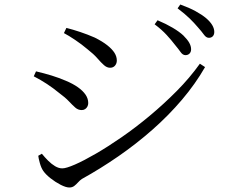

<svg xmlns="http://www.w3.org/2000/svg" viewBox="-20 -819 1040 853"><path d="M804 -574Q792 -574 782.5 -587.5Q773 -601 758 -619Q742 -640 720.5 -663.5Q699 -687 667 -711L680 -729Q718 -713 747.5 -695.5Q777 -678 795 -661Q813 -643 821 -628.5Q829 -614 829 -600Q829 -588 822 -581Q815 -574 804 -574ZM288 14Q273 14 249.5 2Q226 -10 204.5 -27Q183 -44 172 -60Q163 -73 157 -94.5Q151 -116 150 -127L166 -136Q179 -120 194 -105Q209 -90 225 -80.5Q241 -71 257 -71Q274 -71 313 -88Q352 -105 405.5 -136Q459 -167 520.5 -209.5Q582 -252 645 -304.5Q708 -357 765.5 -415Q823 -473 868 -536L891 -521Q848 -446 788.5 -376Q729 -306 657.5 -243Q586 -180 506.5 -125Q427 -70 344 -24Q335 -18 327 -9Q319 0 310 7Q301 14 288 14ZM343 -330Q327 -330 314.5 -341Q302 -352 286 -369Q270 -386 244 -405Q216 -428 188.5 -446Q161 -464 130 -480L140 -502Q178 -493 209 -483.5Q240 -474 273 -460Q304 -447 326 -431.5Q348 -416 360 -398.5Q372 -381 372 -361Q372 -353 368.5 -346Q365 -339 358.5 -334.5Q352 -330 343 -330ZM469 -518Q455 -518 442 -529.5Q429 -541 412.5 -560Q396 -579 369 -600Q343 -622 314 -641.5Q285 -661 264 -672L275 -695Q303 -688 336 -677Q369 -666 401 -652Q435 -635 456.5 -618Q478 -601 488.5 -584.5Q499 -568 499 -550Q499 -537 491 -527.5Q483 -518 469 -518ZM908 -651Q896 -651 886 -665Q876 -679 859 -698Q843 -717 822.5 -737Q802 -757 769 -782L781 -799Q820 -785 848.5 -769.5Q877 -754 896 -738Q932 -707 932 -677Q932 -665 925.5 -658Q919 -651 908 -651Z"/></svg>

Font: Noto Serif KR
Style: Regular
Weight: 400
Designer: Ryoko NISHIZUKA  (kana & ideographs); Frank Grießhammer (Latin, Greek & Cyrillic); Wenlong ZHANG  (bopomofo); Sandoll Co
Foundry: Adobe
Version: Version 2.003-H1;hotconv 1.1.1;makeotfexe 2.6.0